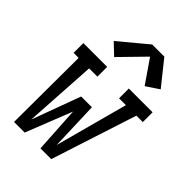

<svg xmlns="http://www.w3.org/2000/svg" viewBox="-224 -871 971 971"><g transform="rotate(45 261.0 -385.5)"><path d="M61 0 63 -460H27V-530H197V-460H138L114 -70L210 -331H287L296 -70L401 -460H352V-530H522V-460H476L327 0H250L235 -248L137 0ZM187 -590 128 -646 278 -771H365L469 -641L400 -595L314 -720Z"/></g></svg>

Font: Iosevka Slab Oblique
Style: Regular
Weight: 400
Italic angle: -9°
Monospace: yes
Designer: Belleve Invis
Foundry: Belleve Invis
Version: Version 11.1.1; ttfautohint (v1.8.3)